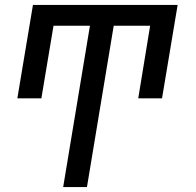

<svg xmlns="http://www.w3.org/2000/svg" viewBox="-20 -540 790 775"><path d="M235 215 343 -436H196L147 -143H50L113 -520H697L634 -143H538L586 -436H439L331 215Z"/></svg>

Font: Iosevka Etoile Medium Oblique
Style: Regular
Weight: 500
Italic angle: -9°
Designer: Belleve Invis
Foundry: Belleve Invis
Version: Version 15.5.2; ttfautohint (v1.8.4)